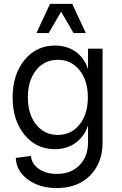

<svg xmlns="http://www.w3.org/2000/svg" viewBox="-20 -750 627 986"><path d="M272 215.8Q182.6 215.8 123.3 172.1Q64 128.4 61 61L139.2 50.8Q142.1 91.3 179.2 117.2Q216.3 143.1 272 143.1Q344.2 143.1 388.2 98.6Q432.1 54.2 432.1 -19V-106.9Q414.6 -50.3 369.1 -17.1Q323.7 16.1 261.2 16.1Q166 16.1 105.5 -58.1Q44.9 -132.3 44.9 -250Q44.9 -367.2 105.7 -441.7Q166.5 -516.1 262.2 -516.1Q324.7 -516.1 369.9 -483.4Q415 -450.7 432.1 -394V-500H506.8V-19Q506.8 86.9 442.6 151.4Q378.4 215.8 272 215.8ZM165.5 -110.4Q208 -57.1 276.9 -57.1Q345.7 -57.1 388.4 -110.4Q431.2 -163.6 431.2 -250Q431.2 -336.4 388.4 -389.6Q345.7 -442.9 276.9 -442.9Q208 -442.9 165.5 -389.6Q123 -336.4 123 -250Q123 -163.6 165.5 -110.4ZM167 -580.1 236.8 -730H351.1L420.9 -580.1H357.9L293.9 -689.9L230 -580.1Z"/></svg>

Font: Uncut Sans
Style: Regular
Weight: 400
Designer: Kasper Nordkvist
Foundry: UNCUT.wtf
Version: Version 1.304;Glyphs 3.2 (3246)